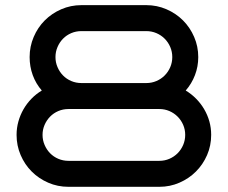

<svg xmlns="http://www.w3.org/2000/svg" viewBox="-20 -720 878 740"><path d="M744.1 -500Q744.1 -463.4 731.4 -430.4Q718.8 -397.5 695.8 -371.1Q717.8 -357.9 735.8 -339.6Q753.9 -321.3 766.8 -299.3Q779.8 -277.3 786.9 -252.2Q793.9 -227.1 793.9 -200.2Q793.9 -158.7 778.1 -122.3Q762.2 -85.9 735.1 -58.8Q708 -31.7 671.6 -15.9Q635.3 0 594.2 0H244.1Q202.1 0 165.8 -15.9Q129.4 -31.7 102.3 -58.8Q75.2 -85.9 59.6 -122.3Q43.9 -158.7 43.9 -200.2Q43.9 -227.1 51 -252.2Q58.1 -277.3 70.8 -299.3Q83.5 -321.3 101.3 -339.6Q119.1 -357.9 141.1 -371.1Q118.2 -397.5 106.2 -430.4Q94.2 -463.4 94.2 -500Q94.2 -541 109.9 -577.6Q125.5 -614.3 152.6 -641.4Q179.7 -668.5 216.1 -684.3Q252.4 -700.2 293.9 -700.2H543.9Q585 -700.2 621.6 -684.3Q658.2 -668.5 685.3 -641.4Q712.4 -614.3 728.3 -577.6Q744.1 -541 744.1 -500ZM244.1 -299.8Q223.1 -299.8 204.8 -292Q186.5 -284.2 173.1 -270.5Q159.7 -256.8 151.9 -238.8Q144 -220.7 144 -200.2Q144 -179.7 151.9 -161.4Q159.7 -143.1 173.1 -129.4Q186.5 -115.7 204.8 -107.9Q223.1 -100.1 244.1 -100.1H594.2Q614.7 -100.1 632.8 -107.9Q650.9 -115.7 664.6 -129.4Q678.2 -143.1 686 -161.4Q693.8 -179.7 693.8 -200.2Q693.8 -220.7 686 -238.8Q678.2 -256.8 664.6 -270.5Q650.9 -284.2 632.8 -292Q614.7 -299.8 594.2 -299.8ZM543.9 -399.9Q564.5 -399.9 582.8 -407.7Q601.1 -415.5 614.7 -429.2Q628.4 -442.9 636.2 -461.2Q644 -479.5 644 -500Q644 -520.5 636.2 -538.8Q628.4 -557.1 614.7 -570.8Q601.1 -584.5 582.8 -592.3Q564.5 -600.1 543.9 -600.1H293.9Q272.9 -600.1 254.6 -592.3Q236.3 -584.5 222.9 -570.8Q209.5 -557.1 201.7 -538.8Q193.8 -520.5 193.8 -500Q193.8 -479.5 201.7 -461.2Q209.5 -442.9 222.9 -429.2Q236.3 -415.5 254.6 -407.7Q272.9 -399.9 293.9 -399.9Z"/></svg>

Font: Bruno Ace
Style: Regular
Weight: 400
Designer: Astigmatic (AOETI)
Foundry: Astigmatic (AOETI)
Version: Version 1.000